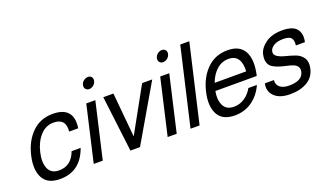

<svg xmlns="http://www.w3.org/2000/svg" viewBox="-75 -1206 2860 1696"><g transform="rotate(-20 1355.5 -358.0)"><path d="M374 -465Q300 -465 248 -407Q196 -349 175 -258Q154 -167 179.5 -109Q205 -51 279 -51Q394 -51 439 -173H524Q454 24 261 24Q145 24 103 -53.5Q61 -131 90 -258Q119 -385 197.5 -462.5Q276 -540 392 -540Q592 -540 563 -343H478Q490 -465 374 -465Z M584 0 705 -525H790L669 0ZM740 -650.5Q728 -666 733 -688Q738 -710 757 -725Q776 -740 798 -740Q820 -740 831.5 -725Q843 -710 838 -688Q833 -666 814.5 -650.5Q796 -635 774 -635Q752 -635 740 -650.5Z M929 0 865 -525H960L999 -108L1230 -525H1325L1019 0H1009H939Z M1279 0 1400 -525H1485L1364 0ZM1435 -650.5Q1423 -666 1428 -688Q1433 -710 1452 -725Q1471 -740 1493 -740Q1515 -740 1526.5 -725Q1538 -710 1533 -688Q1528 -666 1509.5 -650.5Q1491 -635 1469 -635Q1447 -635 1435 -650.5Z M1494 0 1663 -730H1748L1579 0Z M1905 24Q1789 24 1747 -53.5Q1705 -131 1734 -258Q1763 -385 1841.5 -462.5Q1920 -540 2036 -540Q2153 -540 2194.5 -459Q2236 -378 2203 -238H2118H1814Q1799 -155 1826 -103Q1853 -51 1923 -51Q1977 -51 2023 -81.5Q2069 -112 2097 -163H2177Q2139 -77 2068 -26.5Q1997 24 1905 24ZM2018 -465Q1955 -465 1907 -422Q1859 -379 1833 -308H2129Q2134 -382 2107 -423.5Q2080 -465 2018 -465Z M2551 -540Q2651 -540 2686.5 -493.5Q2722 -447 2705 -373H2620Q2626 -419 2608.5 -442Q2591 -465 2533 -465Q2476 -465 2444 -444.5Q2412 -424 2406 -398Q2398 -365 2427 -346Q2456 -327 2501 -316Q2546 -305 2590.5 -289Q2635 -273 2659.5 -235Q2684 -197 2670 -137Q2653 -61 2588 -23Q2523 15 2428 15Q2329 15 2280.5 -33Q2232 -81 2248 -152H2333Q2328 -111 2357.5 -85.5Q2387 -60 2445 -60Q2567 -60 2585 -137Q2592 -167 2578.5 -186.5Q2565 -206 2538.5 -215.5Q2512 -225 2479 -232Q2446 -239 2414 -249.5Q2382 -260 2357 -275.5Q2332 -291 2321.5 -322Q2311 -353 2321 -398Q2334 -454 2393.5 -497Q2453 -540 2551 -540Z"/></g></svg>

Font: Miedinger
Style: Italic
Weight: 400
Italic angle: -13°
Version: Version 001.000